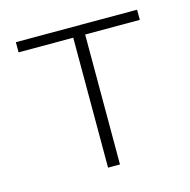

<svg xmlns="http://www.w3.org/2000/svg" viewBox="-79 -560 633 638"><g transform="rotate(-15 237.5 -241.0)"><path d="M446 -482H29V-447H217V0H258V-447H446Z"/></g></svg>

Font: Exo 2 Extra Light
Style: Regular
Weight: 250
Designer: Natanael Gama
Version: Version 1.001;PS 001.001;hotconv 1.0.88;makeotf.lib2.5.64775